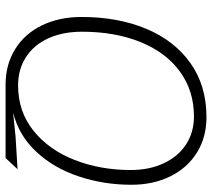

<svg xmlns="http://www.w3.org/2000/svg" viewBox="-56 -694 762 690"><g transform="rotate(90 325.0 -349.0)"><path d="M41 -261Q41 -392 83.5 -493.5Q126 -595 207 -652.5Q288 -710 401 -710Q473 -710 528 -676Q583 -642 613.5 -580.5Q644 -519 644 -440Q644 -341 614 -251Q584 -161 525 -98Q466 -35 384 -15L472 -24L588 -31L548 12H285Q212 12 156.5 -22.5Q101 -57 71 -119Q41 -181 41 -261ZM287 -33Q381 -33 450 -88.5Q519 -144 555 -236.5Q591 -329 591 -438Q591 -505 566.5 -557Q542 -609 498.5 -637Q455 -665 399 -665Q306 -665 237 -614.5Q168 -564 131 -472.5Q94 -381 94 -263Q94 -194 117.5 -142Q141 -90 185 -61.5Q229 -33 287 -33Z"/></g></svg>

Font: Azeret Mono Thin
Style: Italic
Weight: 100
Italic angle: -12°
Designer: Martin Vácha
Foundry: Displaay
Version: Version 1.000; Glyphs 3.0.3, build 3074